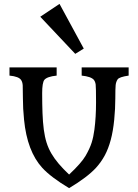

<svg xmlns="http://www.w3.org/2000/svg" viewBox="-20 -933 705 978"><path d="M332 25.4Q239.3 -30.3 195.3 -78.1Q118.2 -162.6 102.5 -323.2Q96.7 -380.9 96.7 -430.9Q96.7 -481 95.7 -497.8Q94.7 -514.6 87.9 -524.9Q76.2 -543.5 28.3 -547.9V-589.8H268.6V-547.9Q220.2 -543 206.1 -526.4Q194.8 -512.2 194.8 -458Q194.8 -403.8 196.5 -356.9Q198.2 -310.1 203.1 -272.9Q208 -235.8 217.3 -206.3Q226.6 -176.8 242.2 -150.4Q270.5 -101.6 332 -43.9Q395 -103 416.3 -139.9Q437.5 -176.8 446.8 -206.3Q456.1 -235.8 460.9 -272.9Q469.2 -335.9 469.2 -411.9Q469.2 -487.8 467.3 -502.4Q465.3 -517.1 458 -526.4Q443.8 -543 396 -547.9V-589.8H635.3V-547.9Q587.4 -541 579.1 -528.6Q570.8 -516.1 569.1 -499.5Q567.4 -482.9 567.4 -431.9Q567.4 -380.9 561.8 -323.2Q556.2 -265.6 544.2 -220.7Q532.2 -175.8 513.7 -141.4Q495.1 -106.9 468.8 -78.1Q424.8 -30.3 332 25.4ZM185.1 -847.7 283.2 -913.1 406.7 -685.5 363.3 -658.7Z"/></svg>

Font: Metamorphous
Style: Regular
Weight: 400
Designer: James Grieshaber
Foundry: James Grieshaber
Version: Version 1.001